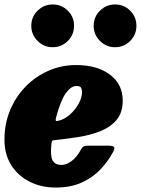

<svg xmlns="http://www.w3.org/2000/svg" viewBox="-24 -827 632 862"><path d="M-4 -200Q-4 -270.5 21 -331.2Q46 -392 90.5 -437.8Q135 -483.5 193.2 -509.2Q251.5 -535 318 -535Q412.5 -535 469.8 -491.8Q527 -448.5 527 -375.5Q527 -321 498.8 -288Q470.5 -255 424.5 -237.2Q378.5 -219.5 324.5 -211.2Q270.5 -203 219 -197.5Q211.5 -197 209.8 -193.8Q208 -190.5 207 -182.5Q201 -127 212 -106.8Q223 -86.5 252.5 -86.5Q273.5 -86.5 297.2 -103.8Q321 -121 339.5 -155.5Q344 -164.5 350.5 -168.8Q357 -173 372 -173H461Q483 -173 487.8 -167.2Q492.5 -161.5 484 -145Q461.5 -103 427 -66.5Q392.5 -30 343 -7.5Q293.5 15 225.5 15Q161.5 15 109.5 -11Q57.5 -37 26.8 -85.2Q-4 -133.5 -4 -200ZM236.5 -284.5Q263.5 -290 288 -311Q312.5 -332 328.2 -360Q344 -388 344.5 -414Q344.5 -424.5 340 -432.8Q335.5 -441 319 -441Q295 -441 271.8 -409Q248.5 -377 228 -301Q225 -289.5 226.5 -285.8Q228 -282 236.5 -284.5ZM492.5 -615Q453 -615 424.8 -643.2Q396.5 -671.5 396.5 -711Q396.5 -751 424.8 -779Q453 -807 492.5 -807Q532.5 -807 560.5 -779Q588.5 -751 588.5 -711Q588.5 -671.5 560.5 -643.2Q532.5 -615 492.5 -615ZM212.5 -615Q173 -615 144.8 -643.2Q116.5 -671.5 116.5 -711Q116.5 -751 144.8 -779Q173 -807 212.5 -807Q252.5 -807 280.5 -779Q308.5 -751 308.5 -711Q308.5 -671.5 280.5 -643.2Q252.5 -615 212.5 -615Z"/></svg>

Font: Besley* Narrow Fatface
Style: Italic
Weight: 900
Width: 4
Italic angle: -13°
Designer: Owen Earl
Foundry: indestructible type*
Version: Version 3.000; ttfautohint (v1.8.3)